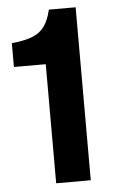

<svg xmlns="http://www.w3.org/2000/svg" viewBox="-51 -726 470 763"><g transform="rotate(-5 184.0 -345.0)"><path d="M142 0V-537L173 -690H280V0ZM15 -475V-570Q66 -575 97 -587Q128 -599 146 -624Q164 -649 173 -690L196 -475Z"/></g></svg>

Font: Radio Canada Big SemiBold
Style: Regular
Weight: 600
Designer: Étienne Aubert Bonn
Foundry: Coppers and Brasses
Version: Version 1.001